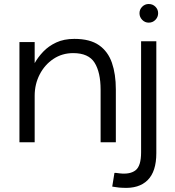

<svg xmlns="http://www.w3.org/2000/svg" viewBox="-20 -706 871 958"><path d="M482 4V-258Q482 -345 452 -393Q422 -441 345 -441Q290 -441 246.5 -412Q203 -383 178 -334.5Q153 -286 153 -228V4H77V-496H153V-391Q169 -420 195.5 -448Q222 -476 260.5 -494Q299 -512 351 -512Q429 -512 474 -480.5Q519 -449 538.5 -392.5Q558 -336 558 -260V4ZM760 -500V58Q760 150 716.5 193Q673 236 592 231Q584 231 575 230Q566 229 556.5 227.5Q547 226 540 225L551 157Q553 156 561.5 157Q570 158 577 159Q629 165 656.5 143.5Q684 122 684 54V-500ZM722 -593Q703 -593 689.5 -607Q676 -621 676 -640Q676 -659 689.5 -672.5Q703 -686 722 -686Q742 -686 755.5 -672.5Q769 -659 769 -640Q769 -621 755.5 -607Q742 -593 722 -593Z"/></svg>

Font: Nata Sans
Style: Regular
Weight: 400
Designer: Daniel Uzquiano Cruz
Version: Version 1.001